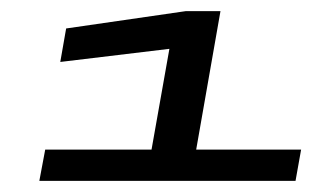

<svg xmlns="http://www.w3.org/2000/svg" viewBox="-20 -699 590 344"><path d="M50.5 -375 61 -431H251.5L283.5 -611.5L88 -588L98.5 -648L312.5 -679H375L331.5 -431H519.5L509.5 -375Z"/></svg>

Font: Anybody UltraExpanded SemiBold
Style: Italic
Weight: 600
Width: 9
Italic angle: -10°
Designer: Tyler Finck
Foundry: Etcetera Type Company
Version: Version 1.010; ttfautohint (v1.8.3) -l 8 -r 50 -G 200 -x 14 